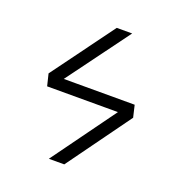

<svg xmlns="http://www.w3.org/2000/svg" viewBox="-125 -795 850 902"><g transform="rotate(20 300.0 -343.5)"><path d="M217 0 470.5 -349.5 523.5 -317 294 0ZM93 -317 78.5 -376.5H509L523 -317ZM131 -344.5 78.5 -376.5 306.5 -687H383.5Z"/></g></svg>

Font: Fira Code Light Light
Style: Regular
Weight: 300
Monospace: yes
Version: Version 5.002